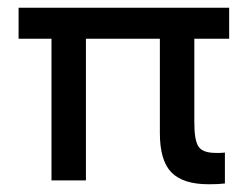

<svg xmlns="http://www.w3.org/2000/svg" viewBox="-20 -466 650 496"><path d="M28 -446H572V-366H482V-150Q482 -103 493 -87Q504 -71 537 -71Q542 -71 548 -71Q554 -71 561 -72V8Q553 9 542.5 9.5Q532 10 519 10Q453 10 423 -20.5Q393 -51 393 -122V-366H202V0H113V-366H28Z"/></svg>

Font: Tilda Sans Medium
Style: Regular
Weight: 500
Designer: ParaType Ltd
Foundry: ParaType Ltd
Version: Version 1.009